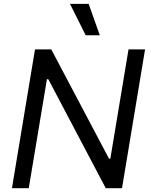

<svg xmlns="http://www.w3.org/2000/svg" viewBox="-20 -986 793 1006"><path d="M740.1 -727.3H653.4L558.2 -154.8H551.1L248.6 -727.3H163.4L42.6 0H130.7L225.9 -571H233L534.1 0H619.3ZM346.6 -965.9 429 -801.1H502.8L444.6 -965.9Z"/></svg>

Font: Magic Ui Pro
Style: Italic
Weight: 400
Italic angle: -9.39999°
Designer: Stefan Endress, Andreas Faust
Version: Version 1.000;FEAKit 1.0